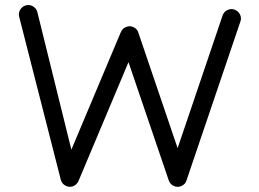

<svg xmlns="http://www.w3.org/2000/svg" viewBox="-20 -715 1010 750"><path d="M80.1 -693.8Q94.2 -698.2 107.7 -690.9Q121.1 -683.6 125.5 -669.4L258.8 -130.4L452.1 -589.8Q458.5 -604.5 473.6 -610.1Q488.8 -615.7 502.4 -608.4Q516.6 -601.6 520.5 -587.4L673.8 -136.2L849.6 -654.8Q854.5 -668.9 868.4 -675.8Q882.3 -682.6 896.5 -677.2Q910.6 -672.4 917.5 -658.4Q924.3 -644.5 918.9 -630.4L708.5 -10.3Q704.6 4.4 688.5 11.7Q673.8 18.1 659.2 11.5Q644.5 4.9 639.2 -10.3L481.9 -472.2L286.6 -7.8Q280.3 6.3 266.1 12.2Q251.5 18.1 236.8 10.7Q222.2 3.4 217.8 -11.7L55.2 -648.4Q50.8 -662.6 58.3 -676Q65.9 -689.5 80.1 -693.8Z"/></svg>

Font: Mikhak-DS1-FD Regular
Style: Regular
Weight: 400
Designer: Amin Abedi
Version: Version 3.2